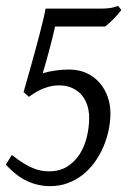

<svg xmlns="http://www.w3.org/2000/svg" viewBox="-22 -617 444 652"><path d="M390.1 -583Q384.3 -575.2 377 -566.9Q369.6 -558.6 362.3 -551.3Q355 -543.9 347.9 -537.6Q340.8 -531.2 335 -526.9H165Q162.1 -512.7 156.5 -490Q150.9 -467.3 144.5 -443.8Q138.2 -420.4 132.3 -399.7Q126.5 -378.9 123 -368.2Q141.1 -374 165.3 -377.4Q189.5 -380.9 211.9 -380.9Q245.6 -380.9 272 -368.7Q298.3 -356.4 316.2 -335.9Q334 -315.4 343.5 -288.6Q353 -261.7 353 -232.9Q353 -203.6 346.7 -174.1Q340.3 -144.5 328.4 -116.9Q316.4 -89.4 298.8 -65.2Q281.2 -41 258.5 -23.2Q235.8 -5.4 208 4.9Q180.2 15.1 147.9 15.1Q107.4 15.1 70.1 -2.2Q32.7 -19.5 -2 -58.1L18.1 -90.8Q40 -73.7 57.9 -62.7Q75.7 -51.8 90.8 -45.7Q106 -39.6 118.7 -37.4Q131.3 -35.2 144 -35.2Q180.7 -35.2 206.5 -51.5Q232.4 -67.9 248.8 -93.8Q265.1 -119.6 272.9 -152.1Q280.8 -184.6 280.8 -216.8Q280.8 -240.7 273.9 -261Q267.1 -281.2 253.9 -295.9Q240.7 -310.5 221.7 -318.8Q202.6 -327.1 178.2 -327.1Q128.4 -327.1 76.2 -288.1L58.1 -304.2Q63 -321.8 69.6 -345Q76.2 -368.2 83.5 -394Q90.8 -419.9 98.1 -446.8Q105.5 -473.6 112.1 -499.3Q118.7 -524.9 124.3 -547.9Q129.9 -570.8 132.8 -587.9H325.2Q337.4 -587.9 347.4 -589.1Q357.4 -590.3 364.3 -592.3Q372.6 -594.2 378.9 -597.2Z"/></svg>

Font: Gentium Basic
Style: Italic
Weight: 400
Italic angle: -8°
Designer: J. Victor Gaultney and Annie Olsen
Foundry: SIL International
Version: Version 1.102; 2013; Maintenance release